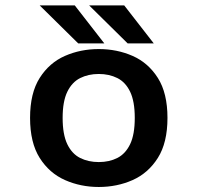

<svg xmlns="http://www.w3.org/2000/svg" viewBox="-20 -698 750 728"><path d="M354.5 11Q286 11 226.5 -15.2Q167 -41.5 130.5 -99.2Q94 -157 94 -251Q94 -345 130.5 -402.5Q167 -460 226.2 -486Q285.5 -512 354.5 -512Q423.5 -512 482.8 -486Q542 -460 578.5 -402.5Q615 -345 615 -251Q615 -157 578.5 -99.2Q542 -41.5 482.8 -15.2Q423.5 11 354.5 11ZM354.5 -83.5Q394.5 -83.5 425.2 -99.2Q456 -115 473.5 -151.5Q491 -188 491 -251Q491 -313.5 473.5 -350Q456 -386.5 425 -402Q394 -417.5 354.5 -417.5Q315 -417.5 284 -402Q253 -386.5 235.2 -350Q217.5 -313.5 217.5 -251Q217.5 -188 235.2 -151.2Q253 -114.5 284 -99Q315 -83.5 354.5 -83.5ZM563 -533.5H464L318 -677.5H451ZM375.5 -533.5H276.5L130.5 -677.5H263.5Z"/></svg>

Font: League Mono Medium
Style: Regular
Weight: 500
Width: 6
Designer: Tyler Finck
Foundry: The League of Moveable Type / Tyler Finck
Version: Version 2.300;RELEASE